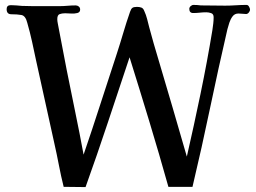

<svg xmlns="http://www.w3.org/2000/svg" viewBox="-20 -757 1040 781"><path d="M997 -718Q997 -712 992 -706Q987 -700 981 -700Q974 -700 966 -701Q958 -702 950 -702Q935 -702 926.5 -691Q918 -680 913 -665Q908 -650 905 -638Q868 -478 834.5 -317.5Q801 -157 763 3H665Q628 -129 588 -261Q548 -393 507 -524Q463 -392 419 -259.5Q375 -127 328 4L239 3Q228 -41 219.5 -85.5Q211 -130 201 -174L127 -510Q119 -548 110.5 -587Q102 -626 91 -664Q84 -693 67 -696Q50 -699 26 -699Q7 -699 7 -720Q7 -736 24 -736Q35 -736 46.5 -735Q58 -734 69 -733Q92 -732 114.5 -732Q137 -732 160 -732H221Q238 -732 254.5 -733.5Q271 -735 288 -735Q295 -735 300.5 -730.5Q306 -726 306 -718Q306 -707 294.5 -704Q283 -701 268.5 -702Q254 -703 245 -703Q232 -703 222.5 -699.5Q213 -696 213 -679Q213 -675 213.5 -671Q214 -667 215 -662Q224 -615 233 -568Q242 -521 251 -474Q268 -388 286 -301.5Q304 -215 320 -128Q355 -230 388 -332.5Q421 -435 455 -538Q469 -581 481.5 -623.5Q494 -666 509 -709Q513 -721 518.5 -725Q524 -729 537 -729Q548 -729 555.5 -726Q563 -723 567 -712Q574 -697 578.5 -679.5Q583 -662 587 -646Q596 -612 605.5 -579Q615 -546 625 -513Q654 -415 683 -316.5Q712 -218 740 -120Q768 -242 795.5 -374.5Q823 -507 844 -635Q846 -649 847.5 -661.5Q849 -674 849 -687Q849 -700 839 -703.5Q829 -707 819 -707Q806 -707 792.5 -705.5Q779 -704 766 -704Q750 -704 750 -721Q750 -727 755.5 -732Q761 -737 767 -737Q775 -737 782.5 -736.5Q790 -736 797 -735Q822 -735 846.5 -734.5Q871 -734 896 -734Q917 -734 939 -735.5Q961 -737 983 -737Q989 -737 993 -730Q997 -723 997 -718Z"/></svg>

Font: Kaisei Opti Medium
Style: Regular
Weight: 500
Designer: Font-Kai, 金井和夫
Foundry: KAZUO KANAI
Version: Version 5.003